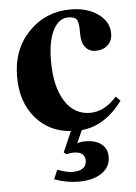

<svg xmlns="http://www.w3.org/2000/svg" viewBox="-51 -513 546 770"><g transform="rotate(-5 222.0 -127.5)"><path d="M412 -109 430 -91Q360 4 265 13L242 64Q257 59 274 59Q316 59 339.5 77.5Q363 96 363 129Q363 170 328 194Q293 218 234 218Q188 218 137 200L153 163L159 165Q194 177 212 177Q270 177 270 136Q270 100 224 100Q211 100 196 104L185 96L221 13Q134 7 79.5 -57Q25 -121 25 -222Q25 -332 93 -402.5Q161 -473 262 -473Q328 -473 372 -442Q416 -411 416 -363Q416 -334 397.5 -316.5Q379 -299 348 -299Q322 -299 307 -318Q292 -337 292 -372Q292 -390 291.5 -398Q291 -406 289 -416.5Q287 -427 283 -431.5Q279 -436 270.5 -439Q262 -442 250 -442Q212 -442 189 -397.5Q166 -353 166 -273Q166 -171 203 -112Q240 -53 305 -53Q363 -53 412 -109Z"/></g></svg>

Font: STIX
Style: Bold
Weight: 700
Designer: MicroPress Inc., with final additions and corrections provided by Coen Hoffman, Elsevier (retired)
Version: Version 1.1.1